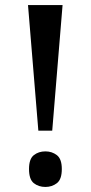

<svg xmlns="http://www.w3.org/2000/svg" viewBox="-20 -734 359 761"><path d="M132 -216 91 -714H228L187 -216ZM160 7Q133 7 114 -8Q95 -23 95 -64Q95 -104 114 -119Q133 -134 160 -134Q186 -134 205.5 -119Q225 -104 225 -64Q225 -23 205.5 -8Q186 7 160 7Z"/></svg>

Font: Noto Serif Condensed SemiBold
Style: Regular
Weight: 600
Width: 3
Designer: Monotype Design Team
Foundry: Monotype Imaging Inc.
Version: Version 2.013